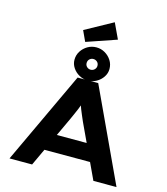

<svg xmlns="http://www.w3.org/2000/svg" viewBox="-159 -1283 1223 1404"><g transform="rotate(15 452.0 -580.5)"><path d="M47 0 375 -700H531L857 0H682L496 -398Q487 -420 477.5 -441Q468 -462 460.5 -482Q453 -502 446 -522.5Q439 -543 433 -563L469 -564Q462 -542 455 -521Q448 -500 439.5 -480Q431 -460 422 -439.5Q413 -419 403 -397L218 0ZM200 -127 255 -255H647L678 -127ZM452 -698Q417 -698 386.5 -715Q356 -732 337.5 -760Q319 -788 319 -820Q319 -856 337.5 -885Q356 -914 386 -931.5Q416 -949 452 -949Q487 -949 517 -931.5Q547 -914 565.5 -885Q584 -856 584 -820Q584 -788 565.5 -760Q547 -732 517 -715Q487 -698 452 -698ZM452 -780Q469 -780 481 -792Q493 -804 493 -820Q493 -839 480.5 -850Q468 -861 452 -861Q435 -861 423 -849.5Q411 -838 411 -820Q411 -803 423 -791.5Q435 -780 452 -780ZM361 -966 324 -1046 533 -1161 588 -1044Z"/></g></svg>

Font: Lexend Peta
Style: Bold
Weight: 700
Designer: Bonnie Shaver-Troup, Thomas Jockin
Foundry: Lexend
Version: Version 1.007